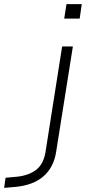

<svg xmlns="http://www.w3.org/2000/svg" viewBox="-158 -717 433 930"><path d="M153 -627 164 -697H238L228 -627ZM-138 193 -131 144 -76 139Q-19 133 16.5 106Q52 79 62 22L143 -492H195L114 18Q108 57 92 87Q76 117 51.5 138Q27 159 -6.5 171.5Q-40 184 -80 188Z"/></svg>

Font: Nunito Sans 7pt SemiExpanded ExtraLight
Style: Italic
Weight: 250
Width: 6
Italic angle: -9°
Designer: Vernon Adams
Foundry: Vernon Adams
Version: Version 3.101;gftools[0.9.27]